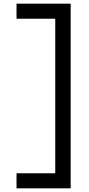

<svg xmlns="http://www.w3.org/2000/svg" viewBox="-20 -840 485 1046"><path d="M70 -738V-820H365V186H70V104H281V-738Z"/></svg>

Font: Lopes Sans Medium
Style: Regular
Weight: 500
Designer: Gabriel Lam, Diego Maldonado
Foundry: TypeRant, Foresti Design
Version: Version 4.000